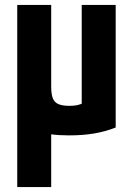

<svg xmlns="http://www.w3.org/2000/svg" viewBox="-20 -540 540 780"><path d="M50 220V-205L188 -116V220ZM260 10Q180 10 134 -7Q88 -24 69 -65.5Q50 -107 50 -180V-520H188V-188Q188 -158 194.5 -141Q201 -124 217.5 -117Q234 -110 262 -110Q279 -110 292 -112.5Q305 -115 321.5 -122.5Q338 -130 364 -144L312 -58V-520H450V-22Q410 -6 364 2Q318 10 260 10Z"/></svg>

Font: M PLUS Code Latin
Style: Bold
Weight: 700
Designer: Coji Morishita
Foundry: UNDERFOREST DESIGN
Version: Version 1.002; ttfautohint (v1.8.3)